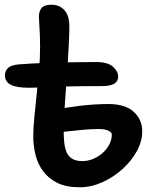

<svg xmlns="http://www.w3.org/2000/svg" viewBox="-20 -784 653 814"><path d="M318 10Q261 10 223.5 -8.5Q186 -27 163 -58Q140 -89 130.5 -127.5Q121 -166 121 -206Q121 -240 125.5 -286Q130 -332 135.5 -383.5Q141 -435 145.5 -486.5Q150 -538 150 -584Q150 -609 149 -635Q148 -661 146.5 -682.5Q145 -704 145 -712Q145 -738 157 -751Q169 -764 198 -764Q232 -764 253 -741Q274 -718 274 -673Q274 -637 271.5 -592Q269 -547 266 -498Q263 -449 259 -400Q255 -351 252.5 -307Q250 -263 250 -229Q250 -202 252.5 -179Q255 -156 262.5 -138.5Q270 -121 286 -111Q302 -101 329 -101Q351 -101 373 -109.5Q395 -118 413.5 -134Q432 -150 443 -170.5Q454 -191 454 -214Q454 -223 439.5 -230Q425 -237 399 -237Q369 -237 335 -234Q301 -231 271.5 -227.5Q242 -224 225 -223Q208 -222 193 -227Q178 -232 169 -242.5Q160 -253 160 -269Q160 -285 165.5 -294Q171 -303 182.5 -308Q194 -313 211 -318Q227 -322 254.5 -326.5Q282 -331 314.5 -335Q347 -339 379.5 -341Q412 -343 439 -343Q511 -343 547 -310Q583 -277 583 -227Q583 -185 560 -143Q537 -101 498.5 -66.5Q460 -32 413 -11Q366 10 318 10ZM102 -412Q49 -412 25 -425Q1 -438 1 -464Q1 -483 13.5 -495.5Q26 -508 59 -511Q110 -515 166.5 -517Q223 -519 280 -520Q337 -521 388 -521Q437 -521 459 -501Q481 -481 481 -460Q481 -439 464 -429Q447 -419 414 -419Q327 -419 264 -417.5Q201 -416 161.5 -414Q122 -412 102 -412Z"/></svg>

Font: Shantell Sans SemiBold
Style: Regular
Weight: 600
Designer: Stephen Nixon, Anya Danilova, Shantell Martin
Foundry: Arrow Type
Version: Version 1.011;[c5ecc13dd]